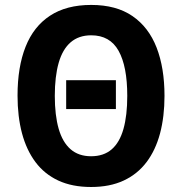

<svg xmlns="http://www.w3.org/2000/svg" viewBox="-20 -745 734 775"><path d="M447.8 -421.4V-304.7H247.1V-421.4ZM644 -357.9Q644 -274.4 626 -206.5Q607.9 -138.7 571.3 -90.3Q534.7 -42 479 -16.1Q423.3 9.8 347.7 9.8Q271.5 9.8 215.6 -16.1Q159.7 -42 123.3 -90.6Q86.9 -139.2 68.8 -207Q50.8 -274.9 50.8 -358.9Q50.8 -474.6 83.3 -556.4Q115.7 -638.2 181.9 -681.6Q248 -725.1 348.1 -725.1Q449.2 -725.1 514.6 -680.2Q580.1 -635.3 612.1 -553Q644 -470.7 644 -357.9ZM201.2 -357.9Q201.2 -279.8 216.8 -225.3Q232.4 -170.9 264.9 -142.6Q297.4 -114.3 347.7 -114.3Q398.4 -114.3 430.7 -142.1Q462.9 -169.9 478.3 -224.4Q493.7 -278.8 493.7 -357.9Q493.7 -477.1 458.7 -539.8Q423.8 -602.5 348.1 -602.5Q297.9 -602.5 265.1 -574.2Q232.4 -545.9 216.8 -491.2Q201.2 -436.5 201.2 -357.9Z"/></svg>

Font: Open Sans SemiCondensed
Style: Bold
Weight: 700
Width: 4
Designer: Monotype Design Team
Foundry: Monotype Imaging Inc.
Version: Version 3.003